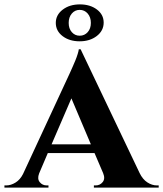

<svg xmlns="http://www.w3.org/2000/svg" viewBox="-47 -851 740 871"><path d="M315.4 -831.1Q361.8 -831.1 392.6 -807.9Q423.3 -784.7 423.3 -748.5Q423.3 -711.9 392.1 -687.7Q360.8 -663.6 314.5 -663.6Q267.6 -663.6 236.8 -687.3Q206.1 -710.9 206.1 -747.1Q206.1 -783.2 237.3 -807.1Q268.6 -831.1 315.4 -831.1ZM314.5 -806.2Q293 -806.2 278.8 -789.6Q264.6 -772.9 264.6 -747.1Q264.6 -721.2 278.8 -705.1Q293 -689 314.5 -689Q336.4 -689 350.8 -705.1Q365.2 -721.2 365.2 -747.1Q365.2 -772.9 350.8 -789.6Q336.4 -806.2 314.5 -806.2ZM318.8 -627.4 586.4 -65.9Q600.1 -37.6 621.3 -23.7Q642.6 -9.8 665 -9.8H672.9V0H378.9V-9.8H386.7Q406.7 -9.8 418.9 -25.1Q431.2 -40.5 420.9 -65.4L381.8 -156.7H169.9L130.4 -64Q121.1 -39.6 133.3 -24.7Q145.5 -9.8 165 -9.8H172.9V0H-26.9V-9.8H-19Q2 -9.8 23.2 -22.7Q44.4 -35.6 57.6 -62L263.7 -506.3Q264.6 -508.3 270.8 -521.7Q276.9 -535.2 282.5 -547.9Q288.1 -560.5 294.7 -576.4Q301.3 -592.3 305.4 -606Q309.6 -619.6 310.5 -627.4ZM187 -196.3H365.2L276.9 -404.8Z"/></svg>

Font: Cinzel Bold
Style: Regular
Weight: 700
Designer: Natanael Gama
Version: Version 1.001;PS 001.001;hotconv 1.0.56;makeotf.lib2.0.21325